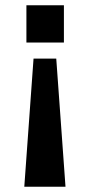

<svg xmlns="http://www.w3.org/2000/svg" viewBox="-20 -546 341 727"><path d="M72 161 107 -324H193L228 161ZM80 -385V-526H222V-385Z"/></svg>

Font: Archivo SemiBold
Style: Bold
Weight: 700
Version: Version 2.001